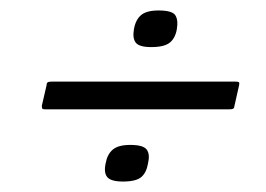

<svg xmlns="http://www.w3.org/2000/svg" viewBox="-20 -486 508 367"><path d="M263 -174Q260 -156 250 -147.5Q240 -139 215 -139Q192 -139 185 -147.5Q178 -156 182 -174Q185 -191 195.5 -200Q206 -209 229 -209Q254 -209 260.5 -200Q267 -191 263 -174ZM318 -430Q315 -413 304.5 -404.5Q294 -396 269 -396Q246 -396 239.5 -404.5Q233 -413 236 -430Q239 -448 249.5 -457Q260 -466 283 -466Q309 -466 315 -457Q321 -448 318 -430ZM67 -277Q61 -277 60.5 -279Q60 -281 60 -284L69 -323Q69 -327 71 -328.5Q73 -330 79 -330H430Q435 -330 436.5 -329Q438 -328 437 -323L428 -283Q428 -280 426 -278.5Q424 -277 418 -277Z"/></svg>

Font: Glory
Style: Italic
Weight: 400
Italic angle: -12°
Designer: Robert Leuschke
Foundry: Robert Leuschke
Version: Version 1.011